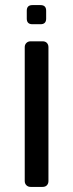

<svg xmlns="http://www.w3.org/2000/svg" viewBox="-20 -733 287 753"><path d="M100 0Q90 0 83.5 -6.5Q77 -13 77 -23V-548Q77 -558 83.5 -564.5Q90 -571 100 -571H147Q158 -571 164 -564.5Q170 -558 170 -548V-23Q170 -13 164 -6.5Q158 0 147 0ZM107 -638Q85 -638 85 -660V-691Q85 -713 107 -713H139Q161 -713 161 -691V-660Q161 -638 139 -638Z"/></svg>

Font: RubikRegular
Style: Regular
Weight: 400
Designer: Hubert and Fischer
Foundry: Hubert and Fischer
Version: Version 2.300;gftools[0.9.30]